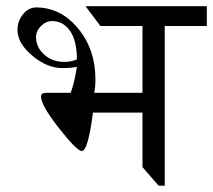

<svg xmlns="http://www.w3.org/2000/svg" viewBox="-20 -586 673 606"><path d="M632.8 -566.4V-503.9H500V0H480.5L429.7 -58.6V-230.5H273.4Q257.8 -109.4 238.3 -109.4Q222.7 -109.4 166 -181.6Q109.4 -253.9 109.4 -281.2Q109.4 -293 125 -293H203.1Q214.8 -324.2 222.7 -375Q203.1 -371.1 175.8 -371.1Q128.9 -371.1 82 -410.2Q35.2 -449.2 35.2 -492.2Q35.2 -519.5 52.7 -541Q70.3 -562.5 93.8 -562.5Q171.9 -562.5 226.6 -496.1Q281.2 -429.7 281.2 -335.9Q281.2 -312.5 277.3 -293H429.7V-503.9H296.9L250 -566.4ZM222.7 -398.4Q222.7 -457 201.2 -488.3Q179.7 -519.5 144.5 -519.5Q125 -519.5 109.4 -503.9Q93.8 -488.3 93.8 -468.8Q93.8 -437.5 119.1 -414.1Q144.5 -390.6 183.6 -390.6Q203.1 -390.6 222.7 -398.4Z"/></svg>

Font: 和音 by 宁静之雨，公众号njzyshare
Style: Regular
Weight: 400
Designer: Steve Matteson
Foundry: Ascender Corporation
Version: Version 6.00;June 8, 2018;FontCreator 11.0.0.2388 32-bit